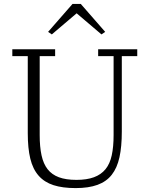

<svg xmlns="http://www.w3.org/2000/svg" viewBox="-20 -950 765 982"><path d="M367 12Q300 12 253.5 -3Q207 -18 177.5 -51.5Q148 -85 135 -138.5Q122 -192 122 -269V-663H43V-698H262V-663H183V-259Q183 -199 192.5 -155.5Q202 -112 223.5 -84.5Q245 -57 281 -43.5Q317 -30 371 -30Q424 -30 460.5 -43.5Q497 -57 519.5 -84.5Q542 -112 551.5 -155.5Q561 -199 561 -259V-663H482V-698H682V-663H603V-277Q603 -200 591 -145.5Q579 -91 551.5 -56Q524 -21 478.5 -4.5Q433 12 367 12ZM226 -787 351 -930H393L518 -787L499 -774L372 -882L245 -774Z"/></svg>

Font: IBM Plex Serif Light
Style: Regular
Weight: 300
Designer: Mike Abbink, Paul van der Laan, Pieter van Rosmalen
Foundry: Bold Monday
Version: Version 3.001